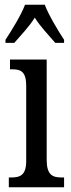

<svg xmlns="http://www.w3.org/2000/svg" viewBox="-20 -786 300 806"><path d="M3 -619V-606H40C68 -639 102 -673 126 -712C150 -673 184 -639 212 -606H249V-619C224 -657 185 -721 168 -766H85C68 -721 28 -657 3 -619ZM17 0H249V-41H239C200 -41 176 -52 176 -115V-536H22V-495H32C69 -495 90 -484 90 -425V-110C90 -51 65 -41 27 -41H17Z"/></svg>

Font: Noto Serif Ethiopic XCn
Style: Regular
Weight: 400
Width: 2
Designer: Monotype Design Team
Foundry: Monotype Imaging Inc.
Version: Version 2.102